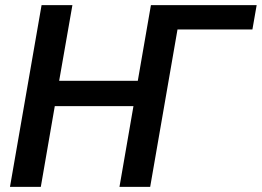

<svg xmlns="http://www.w3.org/2000/svg" viewBox="-20 -731 1024 751"><path d="M211.4 -415H519L570.3 -710.9H983.9L967.3 -615.7H674.3L567.4 0H447.3L502 -315.9H194.3L139.6 0H19L142.6 -710.9H263.2Z"/></svg>

Font: Roboto Medium
Style: Italic
Weight: 500
Italic angle: -12°
Designer: Google
Version: Version 2.134; 2016